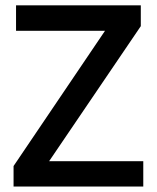

<svg xmlns="http://www.w3.org/2000/svg" viewBox="-20 -685 576 705"><path d="M506.1 -93V0H29.8V-75.3L365.5 -571.8H38.9V-665.3H497V-589L160.3 -93Z"/></svg>

Font: Khula Semibold
Style: Regular
Weight: 600
Designer: Erin McLaughlin, Steve Matteson
Version: Version 1.000;PS 1.0;hotconv 1.0.72;makeotf.lib2.5.5900; ttf